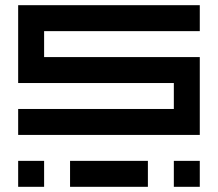

<svg xmlns="http://www.w3.org/2000/svg" viewBox="-20 -720 840 740"><path d="M750 -700H50V-400H650V-300H50V-200H750V-500H150V-600H750ZM150 0V-100H50V0ZM550 0V-100H250V0ZM750 0V-100H650V0Z"/></svg>

Font: Mourier
Style: Regular
Weight: 400
Designer: Eric Mourier
Foundry: Velvetyne Type Foundry
Version: Version 2.000;hotconv 1.0.109;makeotfexe 2.5.65596